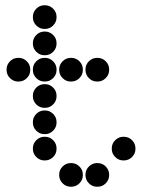

<svg xmlns="http://www.w3.org/2000/svg" viewBox="-20 -715 640 730"><path d="M149 -695Q131 -695 118 -682Q105 -669 105 -651V-649Q105 -631 118 -618Q131 -605 149 -605H151Q169 -605 182 -618Q195 -631 195 -649V-651Q195 -669 182 -682Q169 -695 151 -695ZM149 -595Q131 -595 118 -582Q105 -569 105 -551V-549Q105 -531 118 -518Q131 -505 149 -505H151Q169 -505 182 -518Q195 -531 195 -549V-551Q195 -569 182 -582Q169 -595 151 -595ZM49 -495Q31 -495 18 -482Q5 -469 5 -451V-449Q5 -431 18 -418Q31 -405 49 -405H51Q69 -405 82 -418Q95 -431 95 -449V-451Q95 -469 82 -482Q69 -495 51 -495ZM149 -495Q131 -495 118 -482Q105 -469 105 -451V-449Q105 -431 118 -418Q131 -405 149 -405H151Q169 -405 182 -418Q195 -431 195 -449V-451Q195 -469 182 -482Q169 -495 151 -495ZM249 -495Q231 -495 218 -482Q205 -469 205 -451V-449Q205 -431 218 -418Q231 -405 249 -405H251Q269 -405 282 -418Q295 -431 295 -449V-451Q295 -469 282 -482Q269 -495 251 -495ZM349 -495Q331 -495 318 -482Q305 -469 305 -451V-449Q305 -431 318 -418Q331 -405 349 -405H351Q369 -405 382 -418Q395 -431 395 -449V-451Q395 -469 382 -482Q369 -495 351 -495ZM149 -395Q131 -395 118 -382Q105 -369 105 -351V-349Q105 -331 118 -318Q131 -305 149 -305H151Q169 -305 182 -318Q195 -331 195 -349V-351Q195 -369 182 -382Q169 -395 151 -395ZM149 -295Q131 -295 118 -282Q105 -269 105 -251V-249Q105 -231 118 -218Q131 -205 149 -205H151Q169 -205 182 -218Q195 -231 195 -249V-251Q195 -269 182 -282Q169 -295 151 -295ZM149 -195Q131 -195 118 -182Q105 -169 105 -151V-149Q105 -131 118 -118Q131 -105 149 -105H151Q169 -105 182 -118Q195 -131 195 -149V-151Q195 -169 182 -182Q169 -195 151 -195ZM449 -195Q431 -195 418 -182Q405 -169 405 -151V-149Q405 -131 418 -118Q431 -105 449 -105H451Q469 -105 482 -118Q495 -131 495 -149V-151Q495 -169 482 -182Q469 -195 451 -195ZM249 -95Q231 -95 218 -82Q205 -69 205 -51V-49Q205 -31 218 -18Q231 -5 249 -5H251Q269 -5 282 -18Q295 -31 295 -49V-51Q295 -69 282 -82Q269 -95 251 -95ZM349 -95Q331 -95 318 -82Q305 -69 305 -51V-49Q305 -31 318 -18Q331 -5 349 -5H351Q369 -5 382 -18Q395 -31 395 -49V-51Q395 -69 382 -82Q369 -95 351 -95Z"/></svg>

Font: Doto Black Rounded Black
Style: Regular
Weight: 900
Monospace: yes
Version: Version 1.000